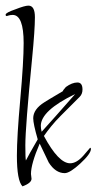

<svg xmlns="http://www.w3.org/2000/svg" viewBox="-22 -614 343 682"><path d="M58 48Q38 28 38 -61Q38 -128 50 -261Q62 -395 62 -461Q62 -561 23 -561Q14 -561 5 -558Q4 -557 2 -557Q-2 -557 -2 -562Q-2 -569 33 -581Q66 -594 79 -594Q102 -594 102 -553Q102 -531 99.5 -494Q97 -457 92 -406Q68 -162 68 -98Q68 -75 68.5 -61.5Q69 -48 70 -44Q79 -62 112 -119Q96 -174 96 -194Q96 -226 136 -251Q139 -253 155.5 -263Q172 -273 201 -290Q202 -294 212 -305Q234 -321 253 -321Q271 -321 271 -296Q271 -280 261 -270L194 -203Q175 -184 160 -165.5Q145 -147 134 -131Q186 -34 227 -34Q250 -34 274 -61L298 -89Q301 -89 301 -85Q301 -68 263 -33Q226 1 208 1Q175 1 151 -37L119 -104Q88 -32 88 4Q88 7 89 12.5Q90 18 90 21Q90 36 58 48ZM126 -146Q167 -191 245 -280Q123 -221 123 -167Q123 -157 126 -146Z"/></svg>

Font: Shalimar
Style: Regular
Weight: 400
Designer: Robert E. Leuschke
Foundry: Robert E. Leuschke
Version: Version 1.010; ttfautohint (v1.8.3)